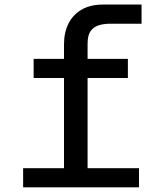

<svg xmlns="http://www.w3.org/2000/svg" viewBox="-20 -802 690 822"><path d="M254 0V-612Q254 -662.5 273 -700.8Q292 -739 329.5 -760.8Q367 -782.5 421.5 -782.5H586V-700.5H452Q424.5 -700.5 402.2 -693.5Q380 -686.5 367.5 -668.2Q355 -650 355 -615V0ZM124 -468V-550H527.5V-468ZM79 0V-82H575V0Z"/></svg>

Font: Azeret Mono Thin
Style: Regular
Weight: 100
Designer: Martin Vácha
Foundry: Displaay
Version: Version 1.002